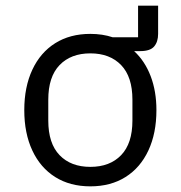

<svg xmlns="http://www.w3.org/2000/svg" viewBox="-20 -648 640 680"><path d="M540 -628V-528Q540 -500 526 -483.5Q512 -467 477 -467H455Q493 -432 513.5 -378.5Q534 -325 534 -258Q534 -176 505.5 -115Q477 -54 424.5 -21Q372 12 300 12Q228 12 175.5 -21Q123 -54 94.5 -115Q66 -176 66 -258Q66 -340 94.5 -401Q123 -462 175.5 -495Q228 -528 300 -528Q343 -528 379 -516H469V-628ZM449 -221V-295Q449 -376 409 -417.5Q369 -459 300 -459Q231 -459 191 -417.5Q151 -376 151 -295V-221Q151 -140 191 -98.5Q231 -57 300 -57Q369 -57 409 -98.5Q449 -140 449 -221Z"/></svg>

Font: iA Writer Mono V
Style: Regular
Weight: 400
Designer: Mike Abbink, Paul van der Laan, Pieter van Rosmalen
Foundry: Bold Monday
Version: Version 2.000